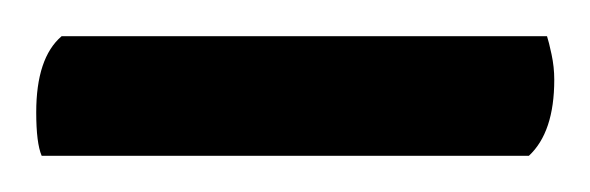

<svg xmlns="http://www.w3.org/2000/svg" viewBox="-20 -658 326 106"><path d="M272 -572H3Q0 -579 0 -596Q0 -626 14 -638H282Q283 -635 284.5 -628Q286 -621 286 -614Q286 -585 272 -572Z"/></svg>

Font: Petrona Medium
Style: Regular
Weight: 500
Designer: Ringo R. Seeber
Foundry: Ringo R. Seeber
Version: Version 2.001; ttfautohint (v1.8.3)